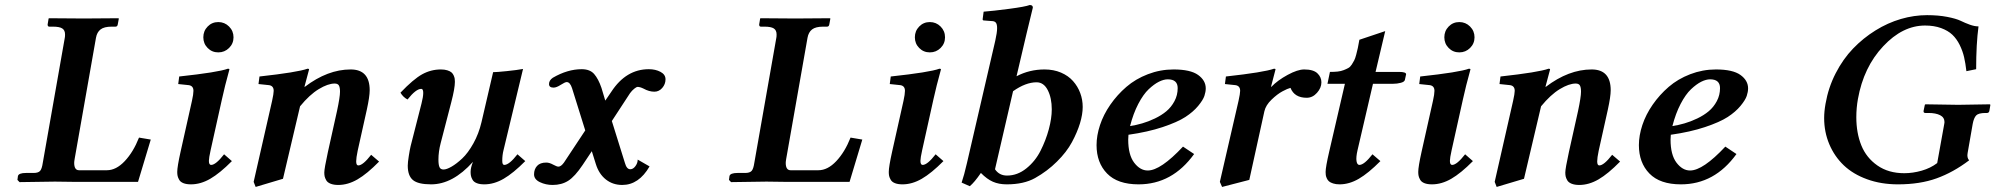

<svg xmlns="http://www.w3.org/2000/svg" viewBox="-20 -718 7878 758"><path d="M235.8 -568.8Q236.8 -572.8 236.8 -582Q236.8 -598.6 225.8 -605.7Q214.8 -612.8 189 -612.8H174.8Q168 -612.8 168 -621.1L171.9 -645L173.8 -646Q271 -645 311 -645L446.8 -646L449.2 -645L444.8 -621.1Q443.4 -612.8 436 -612.8H420.9Q391.1 -612.8 377 -601.8Q362.8 -590.8 358.9 -568.8L274.9 -91.8Q272.9 -80.1 272.9 -75.2Q272.9 -45.9 292 -45.9H401.9Q438.5 -45.9 472.4 -81.8Q506.3 -117.7 528.8 -174.8L575.2 -167L524.9 0H273.9L196.8 -1L57.1 1L48.8 -7.8L50.8 -22.9Q53.7 -35.2 83 -35.2H112.8Q130.9 -35.2 138.2 -43.2Q145.5 -51.3 148.9 -75.2Z M799.8 -528.6Q782.7 -545.9 782.7 -570.8Q782.7 -595.7 799.8 -613.3Q816.9 -630.9 841.8 -630.9Q866.7 -630.9 884.3 -613.3Q901.9 -595.7 901.9 -570.8Q901.9 -545.9 884.3 -528.6Q866.7 -511.2 841.8 -511.2Q816.9 -511.2 799.8 -528.6ZM856 -325.2 811.5 -125Q804.7 -94.2 804.7 -83Q804.7 -66.9 813.5 -66.9Q832 -66.9 864.7 -108.9L895.5 -82Q848.1 -34.2 810.1 -12.2Q772 9.8 733.9 9.8Q715.8 9.8 704.1 5.1Q692.4 0.5 687.5 -8.1Q682.6 -16.6 681.2 -23.4Q679.7 -30.3 679.7 -39.1Q679.7 -59.6 692.9 -119.1L737.8 -319.8Q743.7 -346.2 743.7 -359.4Q743.7 -378.9 725.6 -381.8L683.6 -386.2L687.5 -416Q841.3 -432.6 879.9 -446.8Q885.7 -446.8 885.7 -443.8Q867.2 -377 856 -325.2Z M1183.1 -375Q1273.4 -443.8 1364.3 -443.8Q1439.5 -443.8 1439.5 -361.8Q1439.5 -336.9 1428.2 -285.2L1392.1 -123Q1386.2 -94.7 1386.2 -81.1Q1386.2 -64.9 1394.5 -64.9Q1412.6 -64.9 1445.3 -106.9L1476.6 -80.1Q1429.2 -31.7 1391.4 -9.8Q1353.5 12.2 1315.4 12.2Q1297.4 12.2 1285.2 7.3Q1272.9 2.4 1268.1 -6.1Q1263.2 -14.6 1261.7 -21.5Q1260.3 -28.3 1260.3 -37.1Q1260.3 -52.2 1274.4 -117.2L1310.5 -279.8Q1322.3 -335 1322.3 -356Q1322.3 -373 1317.9 -380.6Q1313.5 -388.2 1301.3 -388.2Q1274.9 -388.2 1238.5 -366.2Q1202.1 -344.2 1164.6 -298.3L1097.2 -12.2L989.3 20L981.4 0L1054.2 -319.8Q1060.5 -348.6 1060.5 -359.4Q1060.5 -378.9 1042.5 -381.8L1000.5 -386.2L1004.4 -416Q1154.8 -432.6 1194.3 -446.8Q1200.2 -446.8 1200.2 -443.8L1182.1 -376Z M1761.7 -314.9 1719.7 -152.8Q1710.9 -119.1 1710.9 -87.9Q1710.9 -67.4 1715.1 -58.1Q1719.2 -48.8 1731 -48.8Q1743.2 -48.8 1762.7 -60.1Q1782.2 -71.3 1804.9 -92.5Q1827.6 -113.8 1848.9 -151.9Q1870.1 -189.9 1880.9 -235.8L1926.8 -433.1Q1941.4 -433.1 1981.4 -437.3Q2021.5 -441.4 2044.9 -445.8L1967.8 -125Q1962.9 -106 1962.9 -83Q1962.9 -66.9 1970.7 -66.9Q1990.2 -66.9 2022.9 -108.9L2053.7 -82Q2006.3 -34.2 1968.3 -12.2Q1930.2 9.8 1892.1 9.8Q1874 9.8 1862.3 5.1Q1850.6 0.5 1845.7 -8.1Q1840.8 -16.6 1839.4 -23.4Q1837.9 -30.3 1837.9 -39.1Q1837.9 -55.7 1847.2 -79.1Q1767.6 9.8 1682.1 9.8Q1630.4 9.8 1610.1 -7.3Q1589.8 -24.4 1589.8 -64Q1589.8 -76.7 1593.8 -101.8Q1597.7 -127 1601.1 -141.1L1644 -309.1Q1650.9 -335.9 1650.9 -351.1Q1650.9 -367.2 1643.1 -367.2Q1622.1 -367.2 1588.9 -325.2Q1571.3 -334.5 1561 -352.1Q1611.8 -405.3 1646.5 -424.6Q1681.2 -443.8 1720.7 -443.8Q1735.4 -443.8 1746.1 -440.4Q1756.8 -437 1762.5 -432.1Q1768.1 -427.2 1771.2 -419.9Q1774.4 -412.6 1775.1 -407.2Q1775.9 -401.9 1775.9 -395Q1775.9 -369.6 1761.7 -314.9Z M2393.6 -356Q2451.7 -444.8 2541.5 -444.8Q2567.9 -444.8 2587.6 -434.3Q2607.4 -423.8 2607.4 -404.8Q2607.4 -385.7 2594.5 -370.8Q2581.5 -356 2563.5 -356Q2542.5 -356 2520.5 -368.2Q2506.8 -375 2496.6 -375Q2493.2 -375 2484.1 -367.9Q2475.1 -360.8 2467.3 -350.1L2395.5 -240.2L2447.3 -74.2Q2454.1 -49.8 2468.3 -49.8Q2479.5 -49.8 2488.5 -62Q2497.6 -74.2 2497.6 -87.9L2544.4 -61Q2502 12.2 2436.5 12.2Q2399.4 12.2 2372.1 -9.3Q2344.7 -30.8 2332.5 -69.8L2316.4 -121.1L2280.3 -66.9Q2249.5 -21 2223.4 -4.4Q2197.3 12.2 2161.6 12.2Q2134.8 12.2 2111.6 1.2Q2088.4 -9.8 2088.4 -29.8Q2088.4 -49.8 2100.3 -63Q2112.3 -76.2 2136.7 -76.2Q2148.9 -76.2 2163.6 -68.1Q2178.2 -60.1 2184.6 -60.1Q2194.8 -60.1 2206.5 -76.2L2290.5 -203.1L2238.3 -370.1Q2230.5 -394 2217.3 -394Q2210.9 -394 2193.8 -383.1Q2176.8 -372.1 2165.5 -372.1Q2147.5 -372.1 2147.5 -386.2Q2147.5 -400.9 2162.6 -411.1Q2220.7 -444.8 2276.4 -444.8Q2309.1 -444.8 2325.7 -425.8Q2342.3 -406.7 2354.5 -371.1L2369.6 -320.8Z M3044.9 -568.8Q3045.9 -572.8 3045.9 -582Q3045.9 -598.6 3034.9 -605.7Q3023.9 -612.8 2998 -612.8H2983.9Q2977.1 -612.8 2977.1 -621.1L2981 -645L2982.9 -646Q3080.1 -645 3120.1 -645L3255.9 -646L3258.3 -645L3253.9 -621.1Q3252.4 -612.8 3245.1 -612.8H3230Q3200.2 -612.8 3186 -601.8Q3171.9 -590.8 3168 -568.8L3084 -91.8Q3082 -80.1 3082 -75.2Q3082 -45.9 3101.1 -45.9H3210.9Q3247.6 -45.9 3281.5 -81.8Q3315.4 -117.7 3337.9 -174.8L3384.3 -167L3334 0H3083L3005.9 -1L2866.2 1L2857.9 -7.8L2859.9 -22.9Q2862.8 -35.2 2892.1 -35.2H2921.9Q2939.9 -35.2 2947.3 -43.2Q2954.6 -51.3 2958 -75.2Z M3608.9 -528.6Q3591.8 -545.9 3591.8 -570.8Q3591.8 -595.7 3608.9 -613.3Q3626 -630.9 3650.9 -630.9Q3675.8 -630.9 3693.4 -613.3Q3710.9 -595.7 3710.9 -570.8Q3710.9 -545.9 3693.4 -528.6Q3675.8 -511.2 3650.9 -511.2Q3626 -511.2 3608.9 -528.6ZM3665 -325.2 3620.6 -125Q3613.8 -94.2 3613.8 -83Q3613.8 -66.9 3622.6 -66.9Q3641.1 -66.9 3673.8 -108.9L3704.6 -82Q3657.2 -34.2 3619.1 -12.2Q3581.1 9.8 3543 9.8Q3524.9 9.8 3513.2 5.1Q3501.5 0.5 3496.6 -8.1Q3491.7 -16.6 3490.2 -23.4Q3488.8 -30.3 3488.8 -39.1Q3488.8 -59.6 3502 -119.1L3546.9 -319.8Q3552.7 -346.2 3552.7 -359.4Q3552.7 -378.9 3534.7 -381.8L3492.7 -386.2L3496.6 -416Q3650.4 -432.6 3689 -446.8Q3694.8 -446.8 3694.8 -443.8Q3676.3 -377 3665 -325.2Z M4132.3 -286.1Q4132.3 -331.1 4116.5 -362.1Q4100.6 -393.1 4072.3 -393.1Q4029.3 -393.1 3979.5 -357.9L3908.2 -49.8Q3924.8 -24.9 3955.6 -24.9Q3996.6 -24.9 4031.7 -53Q4066.9 -81.1 4087.9 -122.6Q4108.9 -164.1 4120.6 -207.5Q4132.3 -251 4132.3 -286.1ZM4032.2 -583 3993.2 -417Q4044.4 -443.8 4103.5 -443.8Q4139.6 -443.8 4168.7 -431.4Q4197.8 -418.9 4216.3 -397.9Q4234.9 -377 4244.6 -350.8Q4254.4 -324.7 4254.4 -295.9Q4254.4 -266.6 4243.7 -231.2Q4232.9 -195.8 4211.9 -156.7Q4190.9 -117.7 4152.8 -80.1Q4115.2 -42.5 4066.4 -15.1Q4022 9.8 3954.6 9.8Q3923.3 9.8 3899.9 -0.5Q3876.5 -10.7 3852.5 -35.2Q3826.7 2.4 3808.6 17.1L3776.4 2.9Q3786.1 -24.9 3797.4 -74.2L3909.2 -557.1Q3916.5 -589.8 3916.5 -606.9Q3916.5 -622.6 3911.4 -628.7Q3906.2 -634.8 3895.5 -634.8L3864.3 -637.2Q3859.4 -637.2 3859.4 -642.1L3863.3 -671.9Q3900.9 -674.8 3964.1 -683.1Q4027.3 -691.4 4045.4 -698.2Q4057.6 -698.2 4057.6 -688Z M4629.4 -370.1Q4629.4 -404.8 4590.3 -404.8Q4574.2 -404.8 4555.2 -395.3Q4536.1 -385.7 4514.9 -365.7Q4493.7 -345.7 4473.9 -307.9Q4454.1 -270 4441.4 -220.2Q4465.8 -224.1 4489.5 -231Q4513.2 -237.8 4539.3 -250.2Q4565.4 -262.7 4584.7 -278.8Q4604 -294.9 4616.7 -318.6Q4629.4 -342.3 4629.4 -370.1ZM4740.2 -369.1Q4740.2 -355.5 4734.9 -339.4Q4729.5 -323.2 4710.2 -299.8Q4690.9 -276.4 4659.7 -256.1Q4628.4 -235.8 4570.1 -216.3Q4511.7 -196.8 4435.1 -186Q4434.1 -178.2 4434.1 -167Q4434.1 -106.9 4457.5 -75.9Q4481 -44.9 4511.2 -44.9Q4562 -44.9 4650.4 -139.2L4694.3 -109.9Q4607.9 9.8 4475.1 9.8Q4392.1 9.8 4350.6 -33Q4309.1 -75.7 4309.1 -145Q4309.1 -183.1 4322.8 -224.4Q4336.4 -265.6 4363.5 -304.7Q4390.6 -343.8 4426.8 -375Q4462.9 -406.2 4511.7 -425Q4560.5 -443.8 4613.3 -443.8Q4679.7 -443.8 4710 -422.1Q4740.2 -400.4 4740.2 -369.1Z M4999 -375Q5023.9 -400.9 5063.5 -422.4Q5103 -443.8 5128.9 -443.8Q5165 -443.8 5180.9 -428.7Q5196.8 -413.6 5196.8 -393.1Q5196.8 -371.1 5179.4 -351.6Q5162.1 -332 5138.7 -332Q5090.3 -332 5074.7 -371.1Q5063 -368.2 5043 -357.4Q5022.9 -346.7 5000 -324.7Q4977.1 -302.7 4971.7 -278.8L4912.1 -7.8L4804.7 20L4795.9 0L4869.6 -319.8Q4876 -348.6 4876 -359.4Q4876 -378.9 4857.9 -381.8L4815.9 -386.2L4819.8 -416Q4970.2 -432.6 5009.8 -446.8Q5015.6 -446.8 5015.6 -443.8L4998 -376Z M5227.5 -119.1 5289.6 -387.2H5220.7L5230.5 -434.1Q5247.6 -434.1 5261 -435.5Q5274.4 -437 5284.9 -441.2Q5295.4 -445.3 5303 -449.5Q5310.5 -453.6 5316.7 -463.1Q5322.8 -472.7 5326.4 -479.7Q5330.1 -486.8 5334.2 -502.2Q5338.4 -517.6 5340.6 -528.6Q5342.8 -539.6 5346.7 -561L5448.7 -595.2L5410.6 -434.1H5503.4Q5531.2 -434.1 5531.2 -424.8L5526.4 -402.8Q5524.9 -395 5510.3 -391.1Q5495.6 -387.2 5479.5 -387.2H5400.4L5339.4 -125Q5333 -97.2 5335.4 -82Q5337.9 -66.9 5346.7 -66.9Q5365.7 -66.9 5398.4 -108.9L5429.7 -82Q5382.3 -34.2 5344.5 -12.2Q5306.6 9.8 5268.6 9.8Q5253.9 9.8 5243.2 6.3Q5232.4 2.9 5226.8 -2Q5221.2 -6.8 5218 -14.2Q5214.8 -21.5 5214.1 -26.9Q5213.4 -32.2 5213.4 -39.1Q5213.4 -58.1 5227.5 -119.1Z M5699.2 -528.6Q5682.1 -545.9 5682.1 -570.8Q5682.1 -595.7 5699.2 -613.3Q5716.3 -630.9 5741.2 -630.9Q5766.1 -630.9 5783.7 -613.3Q5801.3 -595.7 5801.3 -570.8Q5801.3 -545.9 5783.7 -528.6Q5766.1 -511.2 5741.2 -511.2Q5716.3 -511.2 5699.2 -528.6ZM5755.4 -325.2 5710.9 -125Q5704.1 -94.2 5704.1 -83Q5704.1 -66.9 5712.9 -66.9Q5731.4 -66.9 5764.2 -108.9L5794.9 -82Q5747.6 -34.2 5709.5 -12.2Q5671.4 9.8 5633.3 9.8Q5615.2 9.8 5603.5 5.1Q5591.8 0.5 5586.9 -8.1Q5582 -16.6 5580.6 -23.4Q5579.1 -30.3 5579.1 -39.1Q5579.1 -59.6 5592.3 -119.1L5637.2 -319.8Q5643.1 -346.2 5643.1 -359.4Q5643.1 -378.9 5625 -381.8L5583 -386.2L5586.9 -416Q5740.7 -432.6 5779.3 -446.8Q5785.2 -446.8 5785.2 -443.8Q5766.6 -377 5755.4 -325.2Z M6082.5 -375Q6172.9 -443.8 6263.7 -443.8Q6338.9 -443.8 6338.9 -361.8Q6338.9 -336.9 6327.6 -285.2L6291.5 -123Q6285.6 -94.7 6285.6 -81.1Q6285.6 -64.9 6293.9 -64.9Q6312 -64.9 6344.7 -106.9L6376 -80.1Q6328.6 -31.7 6290.8 -9.8Q6252.9 12.2 6214.8 12.2Q6196.8 12.2 6184.6 7.3Q6172.4 2.4 6167.5 -6.1Q6162.6 -14.6 6161.1 -21.5Q6159.7 -28.3 6159.7 -37.1Q6159.7 -52.2 6173.8 -117.2L6210 -279.8Q6221.7 -335 6221.7 -356Q6221.7 -373 6217.3 -380.6Q6212.9 -388.2 6200.7 -388.2Q6174.3 -388.2 6137.9 -366.2Q6101.6 -344.2 6064 -298.3L5996.6 -12.2L5888.7 20L5880.9 0L5953.6 -319.8Q5960 -348.6 5960 -359.4Q5960 -378.9 5941.9 -381.8L5899.9 -386.2L5903.8 -416Q6054.2 -432.6 6093.8 -446.8Q6099.6 -446.8 6099.6 -443.8L6081.5 -376Z M6770.5 -370.1Q6770.5 -404.8 6731.4 -404.8Q6715.3 -404.8 6696.3 -395.3Q6677.2 -385.7 6656 -365.7Q6634.8 -345.7 6615 -307.9Q6595.2 -270 6582.5 -220.2Q6606.9 -224.1 6630.6 -231Q6654.3 -237.8 6680.4 -250.2Q6706.5 -262.7 6725.8 -278.8Q6745.1 -294.9 6757.8 -318.6Q6770.5 -342.3 6770.5 -370.1ZM6881.3 -369.1Q6881.3 -355.5 6876 -339.4Q6870.6 -323.2 6851.3 -299.8Q6832 -276.4 6800.8 -256.1Q6769.5 -235.8 6711.2 -216.3Q6652.8 -196.8 6576.2 -186Q6575.2 -178.2 6575.2 -167Q6575.2 -106.9 6598.6 -75.9Q6622.1 -44.9 6652.3 -44.9Q6703.1 -44.9 6791.5 -139.2L6835.4 -109.9Q6749 9.8 6616.2 9.8Q6533.2 9.8 6491.7 -33Q6450.2 -75.7 6450.2 -145Q6450.2 -183.1 6463.9 -224.4Q6477.5 -265.6 6504.6 -304.7Q6531.7 -343.8 6567.9 -375Q6604 -406.2 6652.8 -425Q6701.7 -443.8 6754.4 -443.8Q6820.8 -443.8 6851.1 -422.1Q6881.3 -400.4 6881.3 -369.1Z M7768.1 -229 7748 -113.8Q7744.6 -95.7 7753.9 -85Q7691.4 -37.6 7625.5 -13.9Q7559.6 9.8 7473.1 9.8Q7406.2 9.8 7351.1 -10.3Q7295.9 -30.3 7259 -65.4Q7222.2 -100.6 7201.9 -148.7Q7181.6 -196.8 7181.6 -252Q7181.6 -277.8 7187 -308.1Q7198.2 -372.6 7227.1 -428.7Q7255.9 -484.9 7295.9 -526.4Q7335.9 -567.9 7384.3 -597.9Q7432.6 -627.9 7484.6 -643.1Q7536.6 -658.2 7587.9 -658.2Q7631.8 -658.2 7667.2 -651.4Q7702.6 -644.5 7720.2 -636Q7737.8 -627.4 7756.6 -620.6Q7775.4 -613.8 7791 -613.8Q7781.7 -544.9 7781.7 -444.8L7743.2 -437Q7739.7 -467.8 7734.1 -492.2Q7728.5 -516.6 7716.6 -540.8Q7704.6 -564.9 7687.5 -581.1Q7670.4 -597.2 7643.1 -607.2Q7615.7 -617.2 7580.1 -617.2Q7491.2 -617.2 7414.6 -535.2Q7337.4 -453.1 7314.9 -327.1Q7308.6 -292 7308.6 -255.4Q7308.6 -192.9 7328.4 -144Q7348.1 -95.2 7391.8 -64.7Q7435.5 -34.2 7498 -34.2Q7531.7 -34.2 7566.7 -44.2Q7601.6 -54.2 7627.9 -74.2L7655.8 -229Q7656.7 -233.9 7656.7 -235.8Q7656.7 -254.4 7639.4 -263.2Q7622.1 -272 7593.8 -272H7581.1Q7572.8 -272 7574.2 -280.8L7579.1 -304.2L7581.1 -306.2Q7673.8 -304.2 7710.9 -304.2L7835.9 -306.2L7837.9 -304.2L7834 -280.8Q7832.5 -272 7824.2 -272H7818.8Q7791 -272 7781.7 -262.2Q7772.5 -252.4 7768.1 -229Z"/></svg>

Font: Linux Libertine G
Style: Bold Italic
Weight: 700
Italic angle: -11.5°
Designer: Philipp H. Poll
Foundry: Philipp H. Poll
Version: Version 4.1.0